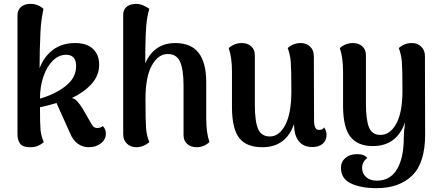

<svg xmlns="http://www.w3.org/2000/svg" viewBox="-20 -752 2291 999"><path d="M531 -57Q531 -27 505.5 -6.5Q480 14 442 14Q410 14 384.5 -4.5Q359 -23 344 -60L274 -216Q229 -202 188 -194Q188 -107 191 -75.5Q194 -44 208 -12Q193 0 177 7Q161 14 136 14Q99 14 85 -4Q71 -22 71 -54V-670Q70 -699 89 -715.5Q108 -732 138 -732Q177 -732 206 -706Q196 -656 193 -622Q190 -588 189 -542L187 -489L186 -397Q209 -458 256 -493Q303 -528 370 -528Q433 -528 464.5 -497Q496 -466 496 -416Q496 -359 456 -315Q416 -271 354 -242Q369 -239 381 -226Q393 -213 408 -190L445 -126Q458 -102 465.5 -94Q473 -86 487 -86Q503 -86 515 -96Q531 -80 531 -57ZM376 -408Q376 -467 324 -467Q286 -467 255 -436.5Q224 -406 206 -354Q188 -302 188 -239Q266 -261 321 -304Q376 -347 376 -408Z M1070 -13Q1041 14 1003 14Q973 14 954 -3Q935 -20 935 -49V-307Q935 -390 917 -430.5Q899 -471 853 -471Q803 -471 770 -411.5Q737 -352 737 -237Q737 -123 740 -85Q743 -47 757 -12Q725 14 690 14Q660 14 640.5 -4.5Q621 -23 621 -54V-670Q620 -698 635.5 -713.5Q651 -729 677 -731Q701 -734 722.5 -725Q744 -716 757 -706Q745 -667 741 -617.5Q737 -568 736 -490V-422Q757 -473 796.5 -500.5Q836 -528 892 -528Q974 -528 1013.5 -477Q1053 -426 1053 -325V-136Q1053 -60 1070 -13Z M1679 -50Q1679 -22 1659.5 -4.5Q1640 13 1605 13Q1559 13 1534.5 -17.5Q1510 -48 1510 -107Q1468 14 1345 14Q1263 14 1225.5 -33Q1188 -80 1187 -190V-378Q1187 -453 1170 -502Q1200 -528 1238 -528Q1268 -528 1287 -511Q1306 -494 1306 -465V-208Q1306 -120 1323 -81Q1340 -42 1384 -42Q1433 -42 1464.5 -102Q1496 -162 1496 -278Q1496 -391 1493 -429Q1490 -467 1477 -502Q1506 -528 1545 -528Q1574 -528 1593.5 -509.5Q1613 -491 1613 -460L1614 -128Q1614 -100 1620.5 -88Q1627 -76 1640 -76Q1659 -76 1667 -89Q1679 -70 1679 -50Z M2192 -52Q2192 96 2124.5 161.5Q2057 227 1939 227Q1858 227 1806 202.5Q1754 178 1754 121Q1754 90 1777 70Q1800 50 1837 50Q1876 50 1891 70Q1878 79 1871 93Q1864 107 1864 120Q1864 151 1885 169.5Q1906 188 1941 188Q2010 188 2045.5 129Q2081 70 2081 -37Q2081 -65 2088 -117Q2045 8 1920 8Q1842 8 1804 -39.5Q1766 -87 1765 -196V-378Q1765 -453 1748 -502Q1778 -528 1816 -528Q1846 -528 1865 -511Q1884 -494 1884 -465V-214Q1884 -128 1900 -89Q1916 -50 1959 -50Q2010 -50 2042 -108.5Q2074 -167 2074 -280Q2074 -392 2071 -429.5Q2068 -467 2055 -502Q2084 -528 2123 -528Q2152 -528 2171.5 -509.5Q2191 -491 2191 -460Z"/></svg>

Font: Arima Madurai ExtraBold
Style: Regular
Weight: 800
Designer: Joana Correia and Natanael Gama
Foundry: NDISCOVER
Version: Version 1.019